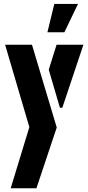

<svg xmlns="http://www.w3.org/2000/svg" viewBox="-20 -791 459 1006"><path d="M228.5 -622.1 264.6 -770.5H388.7L317.4 -622.1ZM6.8 -556.6H147.5L277.3 -123L170.9 195.3H36.1L133.8 -125ZM235.4 -425.8 276.4 -556.6H417L306.6 -226.6H293.9Z"/></svg>

Font: Post No Bills Jaffna ExtraBold
Style: Regular
Weight: 800
Designer: Kosala Senevirathne, Siva Puranthara, Lasantha Premarathna, Tharique Azeez
Foundry: Mooniak
Version: Version 1.220 ; ttfautohint (v1.6)